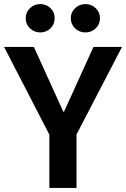

<svg xmlns="http://www.w3.org/2000/svg" viewBox="-22 -921 618 941"><path d="M353 -262V0H220V-261L-2 -691H144L288 -374H292L436 -691H576ZM175 -762Q146 -762 125 -782Q104 -802 104 -832Q104 -861 125 -881Q146 -901 175 -901Q205 -901 225.5 -881Q246 -861 246 -832Q246 -802 225.5 -782Q205 -762 175 -762ZM397 -762Q367 -762 346 -782Q325 -802 325 -832Q325 -861 346 -881Q367 -901 397 -901Q426 -901 447 -881Q468 -861 468 -832Q468 -802 447 -782Q426 -762 397 -762Z"/></svg>

Font: Qnwhxotralxmqkhsjrfbfhwcoqn
Style: Regular
Weight: 500
Designer: Carrois Corporate & Edenspiekermann
Foundry: Carrois Corporate GbR & Edenspiekermann AG
Version: Version 2.001